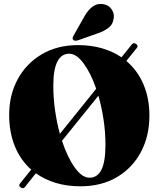

<svg xmlns="http://www.w3.org/2000/svg" viewBox="-20 -949 812 994"><path d="M87 21Q73.5 13 84 0.5L141.5 -71Q86.5 -119.5 57 -191.5Q27.5 -263.5 27.5 -354.5Q27.5 -457.5 71.8 -539Q116 -620.5 196.2 -668Q276.5 -715.5 384.5 -715.5Q451.5 -715.5 508 -699Q564.5 -682.5 609 -652.5L662.5 -719Q672 -731 684.5 -721.5Q697.5 -712.5 689 -701.5L634 -633.5Q691.5 -585 722.5 -512.8Q753.5 -440.5 753.5 -350Q753.5 -244.5 709.5 -162Q665.5 -79.5 585.5 -32Q505.5 15.5 396.5 15.5Q327 15.5 269 -2Q211 -19.5 165.5 -52L109.5 18.5Q100 31 87 21ZM256 -505.5Q256 -440.5 265.2 -376.5Q274.5 -312.5 290 -256L478 -489.5Q450.5 -569.5 413.2 -620.2Q376 -671 339 -671Q256 -671 256 -505.5ZM526 -199Q526 -265.5 516 -330.8Q506 -396 489.5 -453.5L301 -220Q328.5 -136 366.5 -82.5Q404.5 -29 443 -29Q485 -29 505.5 -70.8Q526 -112.5 526 -199ZM419 -867.5Q437 -898.5 459.8 -915Q482.5 -931.5 511 -928Q541 -924.5 556.8 -902.2Q572.5 -880 569 -857.5Q566 -824.5 543.5 -806.5Q521 -788.5 488 -777L382.5 -740Q376.5 -738 369.5 -738.2Q362.5 -738.5 358.5 -743.5Q352.5 -751 361 -765Z"/></svg>

Font: Fraunces 72pt S000 Black
Style: Regular
Weight: 900
Version: Version 1.000; ttfautohint (v1.8.3)